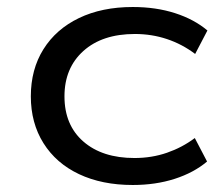

<svg xmlns="http://www.w3.org/2000/svg" viewBox="-20 -519 640 548"><path d="M359 9Q271 9 205.5 -22Q140 -53 104 -110.5Q68 -168 68 -244Q68 -321 104 -378.5Q140 -436 205.5 -467.5Q271 -499 359 -499Q425 -499 479.5 -481.5Q534 -464 572 -432L537 -365Q500 -393 456.5 -407.5Q413 -422 365 -422Q272 -422 218 -373.5Q164 -325 164 -244Q164 -162 218 -115Q272 -68 364 -68Q413 -68 456.5 -83Q500 -98 536 -125L571 -58Q533 -26 478.5 -8.5Q424 9 359 9Z"/></svg>

Font: Nunito Sans 10pt Expanded
Style: Regular
Weight: 400
Width: 7
Designer: Vernon Adams
Foundry: Vernon Adams
Version: Version 3.101;gftools[0.9.27]